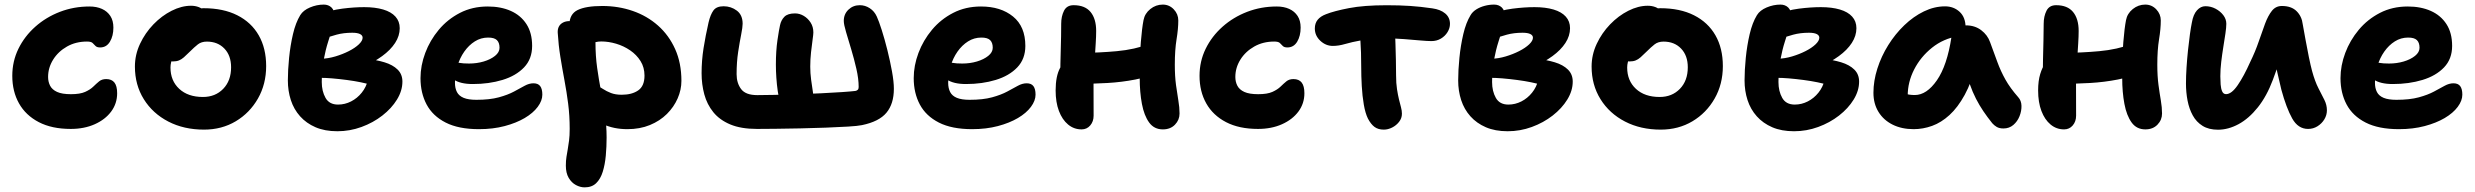

<svg xmlns="http://www.w3.org/2000/svg" viewBox="-20 -547 10674 828"><path d="M285 9Q203.6 9 147.3 -20.3Q91 -49.6 62 -101.1Q33 -152.6 33 -220Q33 -282.8 59.5 -336.8Q86 -390.8 132.3 -431.9Q178.6 -473 238.5 -496Q298.4 -519 366 -519Q396.6 -519 419.7 -508.6Q442.8 -498.2 455.9 -478.1Q469 -458 469 -428Q469 -392 454.1 -367.2Q439.2 -342.4 411.8 -342.4Q397.8 -342.4 391.7 -349Q385.6 -355.6 379.2 -361.7Q372.8 -367.8 355 -367.8Q306.8 -367.8 268.9 -346.3Q231 -324.8 209.2 -289.9Q187.4 -255 187.4 -215Q187.4 -194.2 196.1 -177.3Q204.8 -160.4 226.1 -150.6Q247.4 -140.8 285.8 -140.8Q325.2 -140.8 347.2 -150.7Q369.2 -160.6 382.3 -173.4Q395.4 -186.2 407.4 -196.1Q419.4 -206 438 -206Q461.8 -206 473.5 -191Q485.2 -176 485.2 -145Q485.2 -100.6 459.5 -66Q433.8 -31.4 388.5 -11.2Q343.2 9 285 9Z M859.8 12Q773.2 12 705.9 -22.8Q638.6 -57.6 600.2 -119.2Q561.8 -180.8 561.8 -260Q561.8 -310.8 583.8 -357.8Q605.8 -404.8 641.6 -441.9Q677.4 -479 720.2 -500.6Q763 -522.2 803.8 -522.2Q821.4 -522.2 836.5 -516.6Q851.6 -511 861 -499.3Q870.4 -487.6 870.4 -467.6Q870.4 -432.4 855.6 -405.2Q840.8 -378 796 -362.6Q773.8 -353.2 755.6 -337.1Q737.4 -321 726.3 -299.8Q715.2 -278.6 715.2 -255.8Q715.2 -198.8 753 -163.8Q790.8 -128.8 855.2 -128.8Q908.6 -128.8 942.6 -163.9Q976.6 -199 976.6 -256.8Q976.6 -307.4 947.7 -337.5Q918.8 -367.6 872.2 -367.6Q848.6 -367.6 833.3 -355.6Q818 -343.6 798 -323.6Q783.6 -309.2 773 -299.9Q762.4 -290.6 751.5 -286.3Q740.6 -282 725.2 -282Q707.4 -282 693.7 -295.8Q680 -309.6 680 -348.6Q680 -377.4 695.6 -406.4Q711.2 -435.4 736.8 -459Q762.4 -482.6 794 -497.1Q825.6 -511.6 857.8 -511.6Q943 -511.6 1003.4 -481.1Q1063.8 -450.6 1095.8 -394.7Q1127.8 -338.8 1127.8 -262Q1127.8 -184.2 1092.4 -122.1Q1057 -60 996.7 -24Q936.4 12 859.8 12Z M1434.8 19Q1380.8 19 1340.9 1.8Q1301 -15.4 1274.1 -45.5Q1247.2 -75.6 1234.3 -115.3Q1221.4 -155 1221.4 -200.2Q1221.4 -244.2 1226.7 -297.5Q1232 -350.8 1243.5 -400Q1255 -449.2 1274.8 -481.6Q1287.6 -502.6 1316.8 -514.9Q1346 -527.2 1376.2 -527.2Q1396.6 -527.2 1409.8 -514.5Q1423 -501.8 1423 -474.4Q1423 -456.4 1414.8 -429.7Q1406.6 -403 1395.3 -367.7Q1384 -332.4 1375.8 -288.8Q1367.6 -245.2 1367.6 -193.2Q1367.6 -153.6 1383.9 -124.8Q1400.2 -96 1437.8 -96Q1467.4 -96 1494 -109.6Q1520.6 -123.2 1539.9 -147.2Q1559.2 -171.2 1566.4 -201.4L1577.6 -181.6Q1562.8 -186.6 1535.6 -192.2Q1508.4 -197.8 1475.8 -202.1Q1443.2 -206.4 1411.4 -209.1Q1379.6 -211.8 1356.8 -211.2L1365.2 -293.6Q1395.2 -294.4 1426.4 -303.7Q1457.6 -313 1484.4 -326.6Q1511.2 -340.2 1527.5 -355.7Q1543.8 -371.2 1543.8 -384.4Q1543.8 -394.6 1532.5 -400.2Q1521.2 -405.8 1499 -405.8Q1461.8 -405.8 1431.3 -397.5Q1400.8 -389.2 1376.1 -379.5Q1351.4 -369.8 1330.2 -366.6Q1310.2 -365.6 1295.7 -377.5Q1281.2 -389.4 1281.4 -411.2Q1281.6 -435.8 1301.2 -454.6Q1320.8 -473.4 1349.8 -482.6Q1405.2 -503.2 1456 -509.7Q1506.8 -516.2 1550.4 -516.2Q1598 -516.2 1632.5 -506Q1667 -495.8 1685.4 -475.4Q1703.8 -455 1703.8 -425.4Q1703.8 -392.4 1683.9 -361.8Q1664 -331.2 1627.8 -304.9Q1591.6 -278.6 1544.6 -258.2Q1497.6 -237.8 1442.6 -227L1466.8 -297.4Q1514.4 -298 1558.4 -293.6Q1602.4 -289.2 1638.2 -278.3Q1674 -267.4 1694.7 -247Q1715.4 -226.6 1715.4 -195.2Q1715.4 -155.8 1692 -117.7Q1668.6 -79.6 1628.9 -48.7Q1589.2 -17.8 1538.9 0.6Q1488.6 19 1434.8 19Z M2045.4 10Q1957.6 10 1901.8 -18.5Q1846 -47 1819.7 -96.5Q1793.4 -146 1793.4 -210Q1793.4 -264 1813.8 -318.5Q1834.2 -373 1872.2 -418.5Q1910.2 -464 1963.7 -491.5Q2017.2 -519 2083.4 -519Q2140.2 -519 2183.1 -499.8Q2226 -480.6 2250.4 -442.9Q2274.8 -405.2 2274.8 -349Q2274.8 -292.8 2240 -256.4Q2205.2 -220 2147 -202.3Q2088.8 -184.6 2018.8 -184.6Q1964.8 -184.6 1935.9 -204.4Q1907 -224.2 1907 -250.2Q1907 -264.4 1913.7 -271.5Q1920.4 -278.6 1936 -278.6Q1947 -278.6 1962 -275.8Q1977 -273 2002.8 -273Q2036.2 -273 2065.9 -281.8Q2095.6 -290.6 2114.9 -306.1Q2134.2 -321.6 2134.2 -341Q2134.2 -363 2122.9 -374Q2111.6 -385 2085.2 -385Q2053.8 -385 2027.7 -368.5Q2001.6 -352 1982.2 -324.4Q1962.8 -296.8 1952.4 -261.8Q1942 -226.8 1942 -189.8Q1942 -166.6 1950.6 -150Q1959.2 -133.4 1979.5 -125Q1999.8 -116.6 2034.4 -116.6Q2092.2 -116.6 2131.3 -127.3Q2170.4 -138 2196.7 -152.2Q2223 -166.4 2242.5 -177.1Q2262 -187.8 2280.6 -187.8Q2300.4 -187.8 2309.6 -175.6Q2318.8 -163.4 2318.8 -138.8Q2318.8 -112.8 2298.9 -86.1Q2279 -59.4 2242.8 -38Q2206.6 -16.6 2156.4 -3.3Q2106.2 10 2045.4 10Z M2685.4 10Q2627.6 10 2581.3 -11.1Q2535 -32.2 2508 -66.9Q2481 -101.6 2481 -142.2Q2481 -159.6 2493.8 -173.8Q2506.6 -188 2523.4 -188Q2538.8 -188 2552.3 -180.5Q2565.8 -173 2580.6 -163.2Q2595.4 -153.4 2614.7 -145.9Q2634 -138.4 2661.2 -138.4Q2705.2 -138.4 2732.3 -157.2Q2759.4 -176 2759.4 -221Q2759.4 -256.2 2742.4 -283.5Q2725.4 -310.8 2697.6 -329.8Q2669.8 -348.8 2637.1 -358.5Q2604.4 -368.2 2573 -368.2Q2559.8 -368.2 2547.5 -365.1Q2535.2 -362 2516.2 -362Q2496.8 -362 2477.9 -372.4Q2459 -382.8 2447.2 -400.6Q2435.4 -418.4 2435.4 -439Q2435.4 -486.2 2471 -503.7Q2506.6 -521.2 2577.2 -521.2Q2647 -521.2 2708.8 -499.8Q2770.6 -478.4 2817.6 -436.8Q2864.6 -395.2 2891.6 -335.2Q2918.6 -275.2 2918.6 -198.2Q2918.6 -159.8 2902.4 -122.7Q2886.2 -85.6 2856.1 -55.6Q2826 -25.6 2782.8 -7.8Q2739.6 10 2685.4 10ZM2501.2 261Q2482.4 261 2463.5 250.9Q2444.6 240.8 2432.4 219.9Q2420.2 199 2420.2 167.4Q2420.2 145.8 2422.9 129.4Q2425.6 113 2428.5 96.1Q2431.4 79.2 2434.1 58.7Q2436.8 38.2 2436.8 8.4Q2436.8 -48 2430.2 -99.5Q2423.6 -151 2414.2 -200.9Q2404.8 -250.8 2396.6 -301.7Q2388.4 -352.6 2385.2 -406Q2384.4 -421.6 2390.3 -432.6Q2396.2 -443.6 2408.1 -449.8Q2420 -456 2435.8 -456Q2464.6 -456 2490.2 -443.2Q2515.8 -430.4 2531.9 -409.6Q2548 -388.8 2548 -363.2Q2548 -305.6 2555.3 -253.9Q2562.6 -202.2 2572 -153.5Q2581.4 -104.8 2588.7 -55.7Q2596 -6.6 2596 46Q2596 86 2592.5 124.1Q2589 162.2 2579.5 193.2Q2570 224.2 2551.3 242.6Q2532.6 261 2501.2 261Z M3244.6 9Q3175.6 9 3129.5 -10.3Q3083.4 -29.6 3056.2 -63.2Q3029 -96.8 3017.3 -140.1Q3005.6 -183.4 3005.6 -231.4Q3005.6 -286 3014.1 -339.5Q3022.6 -393 3035.6 -450Q3043.6 -484 3056.7 -502Q3069.8 -520 3100.6 -520Q3132.6 -520 3157.6 -501.2Q3182.6 -482.4 3182.6 -444.6Q3182.6 -429.6 3176.3 -398.1Q3170 -366.6 3163.3 -323Q3156.6 -279.4 3156.6 -227.2Q3156.6 -188.8 3176.1 -162.8Q3195.6 -136.8 3245.6 -136.8Q3273.6 -136.8 3319.4 -137.8Q3365.2 -138.8 3417.7 -140.5Q3470.2 -142.2 3521.2 -144.7Q3572.2 -147.2 3611.5 -149.9Q3650.8 -152.6 3668.8 -154.8Q3675.4 -156 3679.2 -159.9Q3683 -163.8 3683 -171.8Q3683 -207.2 3673.2 -250Q3663.4 -292.8 3650.9 -334.3Q3638.4 -375.8 3628.6 -408.8Q3618.8 -441.8 3618.8 -456.8Q3618.8 -486.2 3638.9 -505.4Q3659 -524.6 3688 -524.6Q3711 -524.6 3731 -511.5Q3751 -498.4 3761.2 -475.6Q3770 -456.6 3782.5 -417.5Q3795 -378.4 3806.9 -330.7Q3818.8 -283 3826.8 -238.6Q3834.8 -194.2 3834.8 -164.2Q3834.8 -99.4 3802.9 -61Q3771 -22.6 3697.2 -7.4Q3679.2 -3.6 3637.4 -1.1Q3595.6 1.4 3541 3.5Q3486.4 5.6 3429.8 6.7Q3373.2 7.8 3324.4 8.4Q3275.6 9 3244.6 9ZM3419.4 -44.8Q3395.6 -44.8 3374.1 -60Q3352.6 -75.2 3345.4 -100Q3338.2 -125 3334.1 -153.7Q3330 -182.4 3328 -211.9Q3326 -241.4 3326 -268Q3326 -328 3332.8 -374Q3339.6 -420 3343.8 -438Q3348.4 -460.2 3362.7 -474.7Q3377 -489.2 3408.6 -489.2Q3428.2 -489.2 3446.1 -478.6Q3464 -468 3475.8 -449.7Q3487.6 -431.4 3487.6 -407Q3487.6 -398.8 3484.3 -375.8Q3481 -352.8 3477.6 -321.9Q3474.2 -291 3474.2 -259.8Q3474.2 -231.8 3477.9 -203.7Q3481.6 -175.6 3485.3 -152.6Q3489 -129.6 3490.2 -116.8Q3490.6 -89 3469 -66.9Q3447.4 -44.8 3419.4 -44.8Z M4172.4 10Q4084.6 10 4028.8 -18.5Q3973 -47 3946.7 -96.5Q3920.4 -146 3920.4 -210Q3920.4 -264 3940.8 -318.5Q3961.2 -373 3999.2 -418.5Q4037.2 -464 4090.7 -491.5Q4144.2 -519 4210.4 -519Q4295.6 -519 4348.7 -475.8Q4401.8 -432.6 4401.8 -349Q4401.8 -292.8 4367 -256.4Q4332.2 -220 4274 -202.3Q4215.8 -184.6 4145.8 -184.6Q4091.8 -184.6 4062.9 -204.4Q4034 -224.2 4034 -250.2Q4034 -264.4 4040.7 -271.5Q4047.4 -278.6 4063 -278.6Q4074 -278.6 4089 -275.8Q4104 -273 4129.8 -273Q4163.2 -273 4192.9 -281.8Q4222.6 -290.6 4241.9 -306.1Q4261.2 -321.6 4261.2 -341Q4261.2 -363 4249.9 -374Q4238.6 -385 4212.2 -385Q4180.8 -385 4154.7 -368.5Q4128.6 -352 4109.2 -324.4Q4089.8 -296.8 4079.4 -261.8Q4069 -226.8 4069 -189.8Q4069 -166.6 4077.6 -150Q4086.2 -133.4 4106.5 -125Q4126.8 -116.6 4161.4 -116.6Q4219.2 -116.6 4258.3 -127.3Q4297.4 -138 4323.7 -152.2Q4350 -166.4 4369.5 -177.1Q4389 -187.8 4407.6 -187.8Q4427.4 -187.8 4436.6 -175.6Q4445.8 -163.4 4445.8 -138.8Q4445.8 -112.8 4425.9 -86.1Q4406 -59.4 4369.8 -38Q4333.6 -16.6 4283.4 -3.3Q4233.2 10 4172.4 10Z M4644.4 11Q4611.4 11 4586.1 -10Q4560.8 -31 4546.6 -68.5Q4532.4 -106 4532.4 -157Q4532.4 -219 4551.8 -254.4Q4571.2 -289.8 4590.8 -303.6Q4601.4 -311.8 4615.4 -315.5Q4629.4 -319.2 4645.4 -319.2Q4718.4 -319.2 4796.1 -326.3Q4873.8 -333.4 4937.8 -357.8L4984.8 -237.8Q4935.2 -215.6 4876.4 -204.1Q4817.6 -192.6 4756.2 -189.1Q4694.8 -185.6 4636.8 -185.6L4552.4 -212.6Q4552.6 -271.6 4554.5 -332.1Q4556.4 -392.6 4556.4 -444.4Q4556.4 -476.6 4568.5 -500.6Q4580.6 -524.6 4610 -524.6Q4659 -524.6 4683.1 -495.3Q4707.2 -466 4707.2 -413.6Q4707.2 -390 4705.3 -360.5Q4703.4 -331 4701.5 -300Q4699.6 -269 4697.7 -241.5Q4695.8 -214 4695.8 -195.4Q4695.8 -160 4696 -125.4Q4696.2 -90.8 4696.2 -48.2Q4696.2 -23 4681.6 -6Q4667 11 4644.4 11ZM4994.8 11Q4957.2 11 4935.6 -18.8Q4914 -48.6 4904.5 -99Q4895 -149.4 4895 -210.4Q4895 -306.4 4899.9 -366.3Q4904.8 -426.2 4911.4 -460Q4916.8 -488.8 4940.7 -508Q4964.6 -527.2 4994.4 -527.2Q5022.4 -527.2 5041.9 -506.7Q5061.4 -486.2 5061.4 -458.8Q5061.4 -422.8 5053.9 -377.4Q5046.4 -332 5046.4 -268Q5046.4 -218.6 5051.5 -180.6Q5056.6 -142.6 5061.7 -113.3Q5066.8 -84 5066.8 -57.4Q5066.8 -29.8 5047.1 -9.4Q5027.4 11 4994.8 11Z M5405 9Q5323.6 9 5267.3 -20.3Q5211 -49.6 5182 -101.1Q5153 -152.6 5153 -220Q5153 -282.8 5179.5 -336.8Q5206 -390.8 5252.3 -431.9Q5298.6 -473 5358.5 -496Q5418.4 -519 5486 -519Q5516.6 -519 5539.7 -508.6Q5562.8 -498.2 5575.9 -478.1Q5589 -458 5589 -428Q5589 -392 5574.1 -367.2Q5559.2 -342.4 5531.8 -342.4Q5517.8 -342.4 5511.7 -349Q5505.6 -355.6 5499.2 -361.7Q5492.8 -367.8 5475 -367.8Q5426.8 -367.8 5388.9 -346.3Q5351 -324.8 5329.2 -289.9Q5307.4 -255 5307.4 -215Q5307.4 -194.2 5316.1 -177.3Q5324.8 -160.4 5346.1 -150.6Q5367.4 -140.8 5405.8 -140.8Q5445.2 -140.8 5467.2 -150.7Q5489.2 -160.6 5502.3 -173.4Q5515.4 -186.2 5527.4 -196.1Q5539.4 -206 5558 -206Q5581.8 -206 5593.5 -191Q5605.2 -176 5605.2 -145Q5605.2 -100.6 5579.5 -66Q5553.8 -31.4 5508.5 -11.2Q5463.2 9 5405 9Z M5728 -349Q5697.4 -349 5673.8 -371.2Q5650.2 -393.4 5650.2 -424.2Q5650.2 -446.6 5662.4 -461.7Q5674.6 -476.8 5698.6 -485.8Q5733.4 -499.6 5797.6 -512Q5861.8 -524.4 5960 -524.4Q6016.2 -524.4 6061.1 -521.4Q6106 -518.4 6156.8 -511Q6191.8 -506.2 6212.4 -489Q6233 -471.8 6233 -444Q6233 -425.6 6222.4 -408.4Q6211.8 -391.2 6193.8 -380.5Q6175.8 -369.8 6153 -369.8Q6135.8 -369.8 6104.3 -372.6Q6072.8 -375.4 6035.9 -378.3Q5999 -381.2 5963 -381.2Q5895 -381.2 5852 -373.4Q5809 -365.6 5781 -357.3Q5753 -349 5728 -349ZM5947.6 12Q5923.4 12 5907.7 0.4Q5892 -11.2 5879.2 -35.6Q5867.8 -58.8 5861.4 -96Q5855 -133.2 5852.6 -176.3Q5850.2 -219.4 5850.2 -260.4Q5850.2 -324.6 5846.9 -369.3Q5843.6 -414 5843.6 -442L5994.8 -450.2Q5994.6 -443 5995.7 -418.2Q5996.8 -393.4 5997.9 -359Q5999 -324.6 5999.8 -288.3Q6000.6 -252 6000.6 -222Q6000.6 -187.8 6004.6 -162.2Q6008.6 -136.6 6013.2 -117.8Q6017.8 -99 6021.8 -84.4Q6025.8 -69.8 6025.8 -56.6Q6025.8 -37.2 6013.6 -21.6Q6001.4 -6 5983.6 3Q5965.8 12 5947.6 12Z M6481.8 19Q6427.8 19 6387.9 1.8Q6348 -15.4 6321.1 -45.5Q6294.2 -75.6 6281.3 -115.3Q6268.4 -155 6268.4 -200.2Q6268.4 -244.2 6273.7 -297.5Q6279 -350.8 6290.5 -400Q6302 -449.2 6321.8 -481.6Q6330.2 -496 6346.2 -506.2Q6362.2 -516.4 6382.5 -521.8Q6402.8 -527.2 6423.2 -527.2Q6443.6 -527.2 6456.8 -514.5Q6470 -501.8 6470 -474.4Q6470 -456.4 6461.8 -429.7Q6453.6 -403 6442.3 -367.7Q6431 -332.4 6422.8 -288.8Q6414.6 -245.2 6414.6 -193.2Q6414.6 -153.6 6430.9 -124.8Q6447.2 -96 6484.8 -96Q6514.4 -96 6541 -109.6Q6567.6 -123.2 6586.9 -147.2Q6606.2 -171.2 6613.4 -201.4L6624.6 -181.6Q6609.8 -186.6 6582.6 -192.2Q6555.4 -197.8 6522.8 -202.1Q6490.2 -206.4 6458.4 -209.1Q6426.6 -211.8 6403.8 -211.2L6412.2 -293.6Q6442.2 -294.4 6473.4 -303.7Q6504.6 -313 6531.4 -326.6Q6558.2 -340.2 6574.5 -355.7Q6590.8 -371.2 6590.8 -384.4Q6590.8 -394.6 6579.5 -400.2Q6568.2 -405.8 6546 -405.8Q6508.8 -405.8 6478.3 -397.5Q6447.8 -389.2 6423.1 -379.5Q6398.4 -369.8 6377.2 -366.6Q6357.2 -365.6 6342.7 -377.5Q6328.2 -389.4 6328.4 -411.2Q6328.6 -435.8 6348.2 -454.6Q6367.8 -473.4 6396.8 -482.6Q6452.2 -503.2 6503 -509.7Q6553.8 -516.2 6597.4 -516.2Q6645 -516.2 6679.5 -506Q6714 -495.8 6732.4 -475.4Q6750.8 -455 6750.8 -425.4Q6750.8 -392.4 6730.9 -361.8Q6711 -331.2 6674.8 -304.9Q6638.6 -278.6 6591.6 -258.2Q6544.6 -237.8 6489.6 -227L6513.8 -297.4Q6561.4 -298 6605.4 -293.6Q6649.4 -289.2 6685.2 -278.3Q6721 -267.4 6741.7 -247Q6762.4 -226.6 6762.4 -195.2Q6762.4 -155.8 6739 -117.7Q6715.6 -79.6 6675.9 -48.7Q6636.2 -17.8 6585.9 0.6Q6535.6 19 6481.8 19Z M7141.8 12Q7055.2 12 6987.9 -22.8Q6920.6 -57.6 6882.2 -119.2Q6843.8 -180.8 6843.8 -260Q6843.8 -310.8 6865.8 -357.8Q6887.8 -404.8 6923.6 -441.9Q6959.4 -479 7002.2 -500.6Q7045 -522.2 7085.8 -522.2Q7103.4 -522.2 7118.5 -516.6Q7133.6 -511 7143 -499.3Q7152.4 -487.6 7152.4 -467.6Q7152.4 -432.4 7137.6 -405.2Q7122.8 -378 7078 -362.6Q7055.8 -353.2 7037.6 -337.1Q7019.4 -321 7008.3 -299.8Q6997.2 -278.6 6997.2 -255.8Q6997.2 -198.8 7035 -163.8Q7072.8 -128.8 7137.2 -128.8Q7190.6 -128.8 7224.6 -163.9Q7258.6 -199 7258.6 -256.8Q7258.6 -307.4 7229.7 -337.5Q7200.8 -367.6 7154.2 -367.6Q7130.6 -367.6 7115.3 -355.6Q7100 -343.6 7080 -323.6Q7065.6 -309.2 7055 -299.9Q7044.4 -290.6 7033.5 -286.3Q7022.6 -282 7007.2 -282Q6989.4 -282 6975.7 -295.8Q6962 -309.6 6962 -348.6Q6962 -377.4 6977.6 -406.4Q6993.2 -435.4 7018.8 -459Q7044.4 -482.6 7076 -497.1Q7107.6 -511.6 7139.8 -511.6Q7225 -511.6 7285.4 -481.1Q7345.8 -450.6 7377.8 -394.7Q7409.8 -338.8 7409.8 -262Q7409.8 -184.2 7374.4 -122.1Q7339 -60 7278.7 -24Q7218.4 12 7141.8 12Z M7716.8 19Q7662.8 19 7622.9 1.8Q7583 -15.4 7556.1 -45.5Q7529.2 -75.6 7516.3 -115.3Q7503.4 -155 7503.4 -200.2Q7503.4 -244.2 7508.7 -297.5Q7514 -350.8 7525.5 -400Q7537 -449.2 7556.8 -481.6Q7569.6 -502.6 7598.8 -514.9Q7628 -527.2 7658.2 -527.2Q7678.6 -527.2 7691.8 -514.5Q7705 -501.8 7705 -474.4Q7705 -456.4 7696.8 -429.7Q7688.6 -403 7677.3 -367.7Q7666 -332.4 7657.8 -288.8Q7649.6 -245.2 7649.6 -193.2Q7649.6 -153.6 7665.9 -124.8Q7682.2 -96 7719.8 -96Q7749.4 -96 7776 -109.6Q7802.6 -123.2 7821.9 -147.2Q7841.2 -171.2 7848.4 -201.4L7859.6 -181.6Q7844.8 -186.6 7817.6 -192.2Q7790.4 -197.8 7757.8 -202.1Q7725.2 -206.4 7693.4 -209.1Q7661.6 -211.8 7638.8 -211.2L7647.2 -293.6Q7677.2 -294.4 7708.4 -303.7Q7739.6 -313 7766.4 -326.6Q7793.2 -340.2 7809.5 -355.7Q7825.8 -371.2 7825.8 -384.4Q7825.8 -394.6 7814.5 -400.2Q7803.2 -405.8 7781 -405.8Q7743.8 -405.8 7713.3 -397.5Q7682.8 -389.2 7658.1 -379.5Q7633.4 -369.8 7612.2 -366.6Q7592.2 -365.6 7577.7 -377.5Q7563.2 -389.4 7563.4 -411.2Q7563.6 -435.8 7583.2 -454.6Q7602.8 -473.4 7631.8 -482.6Q7687.2 -503.2 7738 -509.7Q7788.8 -516.2 7832.4 -516.2Q7880 -516.2 7914.5 -506Q7949 -495.8 7967.4 -475.4Q7985.8 -455 7985.8 -425.4Q7985.8 -392.4 7965.9 -361.8Q7946 -331.2 7909.8 -304.9Q7873.6 -278.6 7826.6 -258.2Q7779.6 -237.8 7724.6 -227L7748.8 -297.4Q7796.4 -298 7840.4 -293.6Q7884.4 -289.2 7920.2 -278.3Q7956 -267.4 7976.7 -247Q7997.4 -226.6 7997.4 -195.2Q7997.4 -155.8 7974 -117.7Q7950.6 -79.6 7910.9 -48.7Q7871.2 -17.8 7820.9 0.6Q7770.6 19 7716.8 19Z M8232.8 10Q8181 10 8141.9 -9.5Q8102.8 -29 8081 -64.4Q8059.2 -99.8 8059.2 -147Q8059.2 -198 8076.1 -251.1Q8093 -304.2 8123 -352.3Q8153 -400.4 8192.4 -438.2Q8231.8 -476 8276.8 -497.8Q8321.8 -519.6 8368.2 -519.6Q8405.4 -519.6 8431 -495.9Q8456.6 -472.2 8456.6 -428Q8456.6 -412.2 8447.6 -403Q8438.6 -393.8 8425 -391Q8361 -380.6 8311.9 -341.3Q8262.8 -302 8234.9 -247.6Q8207 -193.2 8207 -134.2Q8207 -116.6 8209.7 -102.1Q8212.4 -87.6 8220.4 -65.6L8152 -168.2Q8176.4 -149.8 8194.6 -143.5Q8212.8 -137.2 8237.6 -137.2Q8288.8 -137.2 8332.9 -200.8Q8377 -264.4 8395.6 -387Q8399.4 -411.2 8417.3 -424.4Q8435.2 -437.6 8458.2 -437.6Q8496.6 -437.6 8524 -416.8Q8551.4 -396 8562.2 -365.2Q8579.4 -318.6 8593.7 -279.4Q8608 -240.2 8628.4 -203.8Q8648.8 -167.4 8683.6 -127.8Q8697 -113.2 8697.6 -90.8Q8698.2 -68.4 8689.2 -45.8Q8680.2 -23.2 8662.5 -8.1Q8644.8 7 8619.8 7Q8602 7 8590.8 0.3Q8579.6 -6.4 8571.6 -15.6Q8550.2 -42.4 8533.2 -67.5Q8516.2 -92.6 8501.5 -121.1Q8486.8 -149.6 8474.2 -185.4Q8461.6 -221.2 8449.2 -267.6L8502.4 -272.2Q8482.6 -192.2 8452.8 -137.9Q8423 -83.6 8387.3 -51Q8351.6 -18.4 8312.3 -4.2Q8273 10 8232.8 10Z M8881.4 11Q8848.4 11 8823.1 -10Q8797.8 -31 8783.6 -68.5Q8769.4 -106 8769.4 -157Q8769.4 -198 8778.4 -227.6Q8787.4 -257.2 8801.2 -275.8Q8815 -294.4 8827.8 -303.6Q8838.4 -311.8 8852.4 -315.5Q8866.4 -319.2 8882.4 -319.2Q8955.4 -319.2 9033.1 -326.3Q9110.8 -333.4 9174.8 -357.8L9221.8 -237.8Q9172.2 -215.6 9113.4 -204.1Q9054.6 -192.6 8993.2 -189.1Q8931.8 -185.6 8873.8 -185.6L8789.4 -212.6Q8789.6 -252.4 8790.5 -292.7Q8791.4 -333 8792.4 -371.7Q8793.4 -410.4 8793.4 -444.4Q8793.4 -476.6 8805.5 -500.6Q8817.6 -524.6 8847 -524.6Q8896 -524.6 8920.1 -495.3Q8944.2 -466 8944.2 -413.6Q8944.2 -390 8942.3 -360.5Q8940.4 -331 8938.5 -300Q8936.6 -269 8934.7 -241.5Q8932.8 -214 8932.8 -195.4Q8932.8 -160 8933 -125.4Q8933.2 -90.8 8933.2 -48.2Q8933.2 -23 8918.6 -6Q8904 11 8881.4 11ZM9231.8 11Q9194.2 11 9172.6 -18.8Q9151 -48.6 9141.5 -99Q9132 -149.4 9132 -210.4Q9132 -306.4 9136.9 -366.3Q9141.8 -426.2 9148.4 -460Q9153.8 -488.8 9177.7 -508Q9201.6 -527.2 9231.4 -527.2Q9259.4 -527.2 9278.9 -506.7Q9298.4 -486.2 9298.4 -458.8Q9298.4 -422.8 9290.9 -377.4Q9283.4 -332 9283.4 -268Q9283.4 -218.6 9288.5 -180.6Q9293.6 -142.6 9298.7 -113.3Q9303.8 -84 9303.8 -57.4Q9303.8 -29.8 9284.1 -9.4Q9264.4 11 9231.8 11Z M9545 12.4Q9505.2 12.4 9478.5 -4.3Q9451.8 -21 9436.2 -49.4Q9420.6 -77.8 9413.8 -113.4Q9407 -149 9407 -186.6Q9407 -218.4 9409.4 -255.6Q9411.8 -292.8 9415.7 -329.9Q9419.6 -367 9424 -398.8Q9428.4 -430.6 9432.4 -449.6Q9438.4 -484.6 9454.4 -502.4Q9470.4 -520.2 9490.6 -520.2Q9514.2 -520.2 9534.6 -509.4Q9555 -498.6 9568 -481.6Q9581 -464.6 9581 -444.4Q9581 -428.6 9577.1 -402.3Q9573.2 -376 9568.1 -344.6Q9563 -313.2 9559.1 -280.6Q9555.2 -248 9555.2 -218Q9555.2 -200.4 9556.5 -182.6Q9557.8 -164.8 9563.1 -152.9Q9568.4 -141 9579.8 -141Q9603.6 -141 9630.3 -180Q9657 -219 9683.8 -279.2Q9705.8 -324 9720.5 -367.2Q9735.2 -410.4 9748.1 -444.9Q9761 -479.4 9777.6 -500.3Q9794.2 -521.2 9820.6 -521.2Q9861.6 -521.2 9884.1 -498.8Q9906.6 -476.4 9910.6 -442.2Q9915.6 -415.6 9922.4 -376.8Q9929.2 -338 9937 -300.7Q9944.8 -263.4 9950.6 -241.6Q9963.2 -195.6 9978.2 -166.6Q9993.2 -137.6 10004 -116Q10014.8 -94.4 10014.8 -71.4Q10014.8 -50.4 10003.7 -32.2Q9992.6 -14 9974.2 -2.5Q9955.8 9 9933.6 9Q9890.4 9 9865.1 -36.2Q9839.8 -81.4 9818.4 -160Q9809.2 -197.4 9800.8 -235.4Q9792.4 -273.4 9785.8 -310Q9779.2 -346.6 9774.4 -378.6L9844.6 -390.4Q9838.2 -366.6 9821.8 -316.3Q9805.4 -266 9781.6 -202.4Q9755.2 -132 9716.7 -83.8Q9678.2 -35.6 9633.8 -11.6Q9589.4 12.4 9545 12.4Z M10325.4 10Q10237.6 10 10181.8 -18.5Q10126 -47 10099.7 -96.5Q10073.4 -146 10073.4 -210Q10073.4 -264 10093.8 -318.5Q10114.2 -373 10152.2 -418.5Q10190.2 -464 10243.7 -491.5Q10297.2 -519 10363.4 -519Q10420.2 -519 10463.1 -499.8Q10506 -480.6 10530.4 -442.9Q10554.8 -405.2 10554.8 -349Q10554.8 -292.8 10520 -256.4Q10485.2 -220 10427 -202.3Q10368.8 -184.6 10298.8 -184.6Q10244.8 -184.6 10215.9 -204.4Q10187 -224.2 10187 -250.2Q10187 -264.4 10193.7 -271.5Q10200.4 -278.6 10216 -278.6Q10227 -278.6 10242 -275.8Q10257 -273 10282.8 -273Q10316.2 -273 10345.9 -281.8Q10375.6 -290.6 10394.9 -306.1Q10414.2 -321.6 10414.2 -341Q10414.2 -363 10402.9 -374Q10391.6 -385 10365.2 -385Q10333.8 -385 10307.7 -368.5Q10281.6 -352 10262.2 -324.4Q10242.8 -296.8 10232.4 -261.8Q10222 -226.8 10222 -189.8Q10222 -166.6 10230.6 -150Q10239.2 -133.4 10259.5 -125Q10279.8 -116.6 10314.4 -116.6Q10372.2 -116.6 10411.3 -127.3Q10450.4 -138 10476.7 -152.2Q10503 -166.4 10522.5 -177.1Q10542 -187.8 10560.6 -187.8Q10580.4 -187.8 10589.6 -175.6Q10598.8 -163.4 10598.8 -138.8Q10598.8 -112.8 10578.9 -86.1Q10559 -59.4 10522.8 -38Q10486.6 -16.6 10436.4 -3.3Q10386.2 10 10325.4 10Z"/></svg>

Font: Shantell Sans Light
Style: Regular
Weight: 300
Designer: Stephen Nixon, Anya Danilova, Shantell Martin
Foundry: Arrow Type
Version: Version 1.011;[c5ecc13dd]